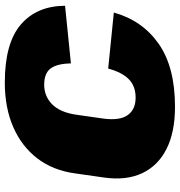

<svg xmlns="http://www.w3.org/2000/svg" viewBox="6 -760 766 819"><g transform="rotate(-90 389.5 -350.0)"><path d="M344 13Q236 13 164.5 -23Q93 -59 61 -126.5Q29 -194 42 -288L60 -414Q73 -508 124 -574.5Q175 -641 257.5 -677Q340 -713 447 -713Q615 -713 694.5 -645Q774 -577 775 -456L529 -431Q528 -490 507.5 -517.5Q487 -545 438 -545Q389 -545 354.5 -511Q320 -477 310 -407L294 -295Q284 -224 308 -189.5Q332 -155 383 -155Q432 -155 461.5 -184Q491 -213 507 -272L746 -248Q712 -126 612.5 -56.5Q513 13 344 13Z"/></g></svg>

Font: Pathway Extreme 8pt Thin 12pt Black
Style: Italic
Weight: 900
Italic angle: -8°
Version: Version 1.001;gftools[0.9.26]